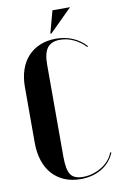

<svg xmlns="http://www.w3.org/2000/svg" viewBox="-95 -905 603 968"><g transform="rotate(-10 206.5 -421.5)"><path d="M41 -211Q41 -160 54.5 -119Q68 -78 93.5 -49.5Q119 -21 155.5 -5.5Q192 10 238 10Q300 10 346 -17.5Q392 -45 413 -95L407 -97Q400 -76 384.5 -58Q369 -40 348 -27Q327 -14 302.5 -6.5Q278 1 251 1Q206 1 188.5 -24.5Q171 -50 171 -117V-589Q171 -647 191.5 -673.5Q212 -700 256 -700Q292 -700 326 -684Q360 -668 386 -640L390 -644Q361 -676 322 -692.5Q283 -709 236 -709Q191 -709 155 -694Q119 -679 93.5 -651.5Q68 -624 54.5 -584.5Q41 -545 41 -497ZM220 -739 335 -853H245L214 -739Z"/></g></svg>

Font: Moniqa Black
Style: Regular
Weight: 900
Designer: Rajesh Rajput
Foundry: Rajesh Rajput
Version: Version 1.000